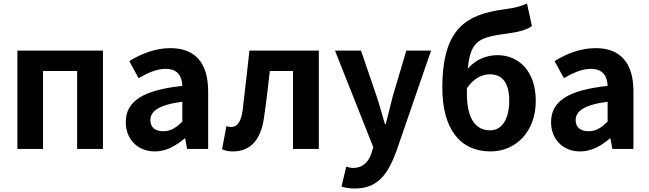

<svg xmlns="http://www.w3.org/2000/svg" viewBox="-20 -848 3697 1093"><path d="M79 0H225V-444H419V0H566V-560H79Z M862 14C926 14 982 -18 1031 -60H1034L1045 0H1165V-327C1165 -489 1092 -574 950 -574C862 -574 782 -541 716 -500L769 -403C821 -433 871 -456 923 -456C992 -456 1016 -414 1018 -359C793 -335 696 -272 696 -152C696 -57 762 14 862 14ZM910 -101C867 -101 836 -120 836 -164C836 -214 882 -251 1018 -269V-156C983 -121 952 -101 910 -101Z M1306 14C1407 14 1466 -54 1483 -179C1496 -266 1506 -356 1516 -444H1648V0H1795V-560H1400C1387 -446 1375 -332 1361 -219C1352 -152 1329 -125 1296 -125C1285 -125 1277 -128 1269 -130L1244 2C1263 10 1282 14 1306 14Z M2001 225C2126 225 2186 149 2235 17L2434 -560H2293L2216 -300C2203 -248 2189 -194 2176 -142H2171C2155 -196 2141 -250 2124 -300L2035 -560H1887L2105 -10L2095 23C2079 72 2047 108 1990 108C1977 108 1961 104 1951 101L1924 214C1946 221 1968 225 2001 225Z M2638 -346C2679 -405 2726 -425 2769 -425C2838 -425 2879 -378 2879 -274C2879 -171 2838 -106 2770 -106C2686 -106 2638 -175 2638 -313ZM2980 -828C2945 -812 2917 -804 2851 -795C2641 -766 2498 -694 2498 -347C2498 -118 2597 14 2772 14C2918 14 3030 -100 3030 -274C3030 -443 2933 -534 2812 -534C2747 -534 2685 -507 2643 -457C2659 -627 2716 -636 2881 -659C2930 -666 2979 -677 3008 -700Z M3283 14C3347 14 3403 -18 3452 -60H3455L3466 0H3586V-327C3586 -489 3513 -574 3371 -574C3283 -574 3203 -541 3137 -500L3190 -403C3242 -433 3292 -456 3344 -456C3413 -456 3437 -414 3439 -359C3214 -335 3117 -272 3117 -152C3117 -57 3183 14 3283 14ZM3331 -101C3288 -101 3257 -120 3257 -164C3257 -214 3303 -251 3439 -269V-156C3404 -121 3373 -101 3331 -101Z"/></svg>

Font: Noto Sans T Chinese Bold
Style: Bold
Weight: 700
Designer: Ryoko NISHIZUKA (kana & ideographs); Paul D. Hunt (Latin, Greek & Cyrillic); Wenlong ZHANG (bopomofo); Sandoll Communica
Foundry: Adobe Systems Incorporated
Version: Version 1.000;PS 1;hotconv 1.0.78;makeotf.lib2.5.61930